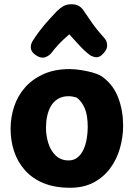

<svg xmlns="http://www.w3.org/2000/svg" viewBox="-20 -879 628 906"><path d="M309 -553Q333 -553 365 -548Q397 -543 425.5 -534Q454 -525 469 -512Q517 -475 539 -415Q561 -355 561 -287Q561 -232 546 -179.5Q531 -127 500 -85Q469 -43 422 -18Q375 7 311 7Q238 7 185 -15Q132 -37 97.5 -76Q63 -115 46.5 -165Q30 -215 30 -271Q30 -325 46.5 -375.5Q63 -426 97.5 -465.5Q132 -505 184.5 -529Q237 -553 309 -553ZM197 -276Q197 -239 208 -203.5Q219 -168 243 -145Q267 -122 304 -122Q329 -122 346.5 -136.5Q364 -151 374.5 -174.5Q385 -198 389.5 -225.5Q394 -253 394 -279Q394 -336 379.5 -369Q365 -402 341 -419Q330 -422 321.5 -423.5Q313 -425 303 -425Q274 -425 253 -412Q232 -399 220 -378Q208 -357 202.5 -331Q197 -305 197 -276ZM224 -631Q213 -616 193.5 -609Q174 -602 150 -618Q129 -632 126 -649Q123 -666 133 -684Q147 -707 168 -734.5Q189 -762 211.5 -786.5Q234 -811 248 -826Q266 -843 281 -851Q296 -859 317 -859Q339 -859 353.5 -850Q368 -841 378 -824Q391 -804 415 -770Q439 -736 471 -701Q484 -688 485.5 -667.5Q487 -647 469 -628Q451 -607 433 -609Q415 -611 402 -621Q379 -638 354 -665.5Q329 -693 307 -717Q296 -708 281 -694Q266 -680 251.5 -664Q237 -648 224 -631Z"/></svg>

Font: Playpen Sans Arabic
Style: Bold
Weight: 700
Version: Version 2.000